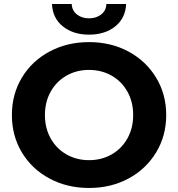

<svg xmlns="http://www.w3.org/2000/svg" viewBox="-20 -921 884 953"><path d="M39 -350Q39 -453 88.5 -535.5Q138 -618 225.5 -665Q313 -712 422 -712Q531 -712 618 -665Q705 -618 755 -535.5Q805 -453 805 -350Q805 -247 755 -164.5Q705 -82 618 -35Q531 12 422 12Q313 12 225.5 -35Q138 -82 88.5 -164.5Q39 -247 39 -350ZM641 -350Q641 -415 612.5 -466Q584 -517 534 -545.5Q484 -574 422 -574Q360 -574 310 -545.5Q260 -517 231.5 -466Q203 -415 203 -350Q203 -285 231.5 -234Q260 -183 310 -154.5Q360 -126 422 -126Q484 -126 534 -154.5Q584 -183 612.5 -234Q641 -285 641 -350ZM238 -901H336Q337 -869 361.5 -849.5Q386 -830 422 -830Q458 -830 482.5 -849.5Q507 -869 508 -901H606Q603 -831 552 -790Q501 -749 422 -749Q343 -749 292 -790Q241 -831 238 -901Z"/></svg>

Font: APTA Sans Regular
Style: Bold Italic
Weight: 700
Version: Version 7.200